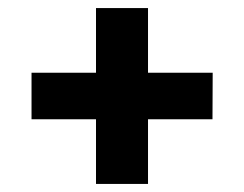

<svg xmlns="http://www.w3.org/2000/svg" viewBox="-20 -600 608 478"><path d="M219 -142V-303H58.5V-419H219V-580H348.5V-419H509.5L509 -303H348.5V-142Z"/></svg>

Font: Hepta Slab ExtraLight
Style: Bold
Weight: 700
Version: Version 1.102